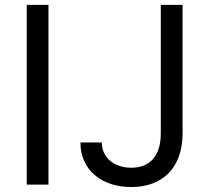

<svg xmlns="http://www.w3.org/2000/svg" viewBox="-20 -747 847 777"><path d="M176.1 -727.3H88.1V0H176.1ZM305.4 -170.5C305.4 -58.6 392 9.9 511.4 9.9C637.8 9.9 718.8 -67.8 718.8 -207.4V-727.3H630.7V-207.4C630.7 -116.8 587.4 -68.2 511.4 -68.2C442.1 -68.2 392 -108.7 392 -170.5Z"/></svg>

Font: Margiela Sans
Style: Regular
Weight: 400
Designer: Stefan Endress, Andreas Faust
Version: Version 1.100;FEAKit 1.0